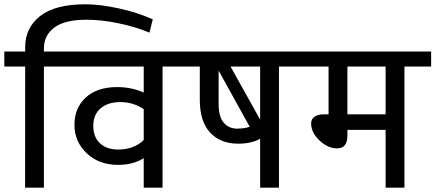

<svg xmlns="http://www.w3.org/2000/svg" viewBox="-34 -861 1998 881"><path d="M-14.2 -555.7V-624.5H81.5V-644.5Q81.5 -733.4 150.1 -787.4Q218.8 -841.3 358.4 -841.3Q426.3 -841.3 513.4 -822Q600.6 -802.7 667 -772L651.9 -711.4Q583.5 -739.3 506.3 -754.9Q429.2 -770.5 362.8 -770.5Q263.7 -770.5 215.6 -734.9Q167.5 -699.2 167.5 -638.2V-624.5H290V-555.7H167.5V0H81.1L81.5 -555.7Z M507.8 -174.8Q580.1 -174.8 625.5 -218.3V-360.4Q576.7 -392.6 518.6 -392.6Q460.4 -392.6 427.2 -363.5Q394 -334.5 394 -283.2Q394 -231.9 425 -203.4Q456.1 -174.8 507.8 -174.8ZM625.5 0V-135.3Q577.6 -104.5 507.3 -104.5Q419.9 -104.5 363.8 -157.7Q307.6 -210.9 307.6 -288.3Q307.6 -365.7 359.6 -413.6Q411.6 -461.4 502.9 -461.4Q569.3 -461.4 625.5 -436.5V-555.7H260.7V-624.5H834.5V-555.7H711.9V0Z M1057.1 -270.5V-271Q1087.4 -271 1111.8 -279.3L969.2 -537.1V-384.8Q969.2 -325.7 992.4 -298.1Q1015.6 -270.5 1057.1 -270.5ZM1159.7 -555.7H1023.9L1159.7 -312ZM1159.7 0V-224.1Q1119.1 -201.7 1059.1 -201.7Q978 -201.7 930.4 -252.4Q882.8 -303.2 882.8 -403.3V-555.7H805.2V-624.5H1368.7V-555.7H1246.1V0Z M1735.4 0V-265.1H1560.1V-238.8Q1560.1 -180.2 1512.7 -180.2Q1470.2 -180.2 1431.9 -216.6Q1393.6 -252.9 1393.6 -294.4Q1393.6 -314 1408.9 -325.2Q1424.3 -336.4 1451.7 -336.4H1473.6V-555.7H1339.4V-624.5H1944.3V-555.7H1821.8V0ZM1735.4 -555.7H1560.1V-336.4H1735.4Z"/></svg>

Font: Yantramanav
Style: Regular
Weight: 400
Version: Version 1.000;PS 1.0;hotconv 1.0.72;makeotf.lib2.5.5900; ttf